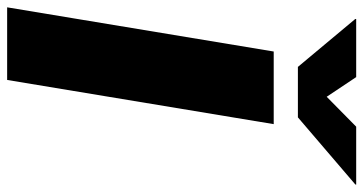

<svg xmlns="http://www.w3.org/2000/svg" viewBox="-254 -738 993 524"><g transform="rotate(90 242.0 -476.5)"><path d="M319.3 -727.5 198.7 0H0.5L121.1 -727.5ZM190.9 -952.6 244.6 -872.1 326.2 -952.6H484.4L483.9 -950.2L300.8 -793.5H163.1L32.2 -950.2L32.7 -952.6Z"/></g></svg>

Font: Inter 17pt Black
Style: Italic
Weight: 900
Italic angle: -9.3988°
Version: Version 4.001;git-66647c0bb